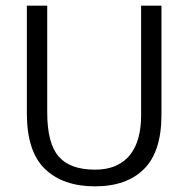

<svg xmlns="http://www.w3.org/2000/svg" viewBox="-20 -650 666 679"><path d="M75 -630H147V-253Q147 -143 187.5 -96.5Q228 -50 316 -50Q359 -50 390 -64Q421 -78 440.5 -103Q460 -128 469.5 -163Q479 -198 479 -241V-630H551V-244Q551 -114 489.5 -52.5Q428 9 316 9Q203 9 139 -52.5Q75 -114 75 -249Z"/></svg>

Font: Ek Mukta Light
Style: Regular
Weight: 300
Designer: Girish Dalvi and Yashodeep Gholap
Foundry: Ek Type
Version: Version 2.538;PS 1.002;hotconv 16.6.51;makeotf.lib2.5.65220;